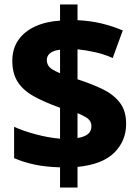

<svg xmlns="http://www.w3.org/2000/svg" viewBox="-20 -779 614 857"><path d="M248 -32Q183 -34 134 -44.5Q85 -55 43 -73V-213Q87 -193 143 -178.5Q199 -164 248 -160V-298Q178 -323 130.5 -349.5Q83 -376 59 -413.5Q35 -451 35 -507Q35 -562 62 -600.5Q89 -639 137 -661Q185 -683 248 -687V-759H326V-689Q385 -686 434.5 -674Q484 -662 528 -643L483 -520Q445 -537 404.5 -546Q364 -555 326 -559V-425Q388 -405 437 -381.5Q486 -358 514.5 -321.5Q543 -285 543 -226Q543 -150 490 -97.5Q437 -45 326 -34V58H248ZM326 -163Q358 -168 373 -181Q388 -194 388 -215Q388 -229 382 -238.5Q376 -248 362 -256.5Q348 -265 326 -274ZM248 -557Q229 -555 216 -549Q203 -543 196 -533.5Q189 -524 189 -511Q189 -498 195 -487.5Q201 -477 214 -469Q227 -461 248 -452Z"/></svg>

Font: Noto Sans Armenian ExtraBold
Style: Regular
Weight: 800
Version: Version 2.007